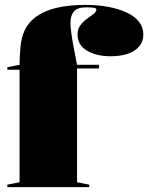

<svg xmlns="http://www.w3.org/2000/svg" viewBox="-20 -765 606 785"><path d="M10 0V-10L60 -20V-480H10V-490L60 -500Q60 -533 63.5 -571Q67 -609 79 -637Q95 -673 128 -697Q161 -721 211.5 -733Q262 -745 330 -745Q380 -745 422.5 -737Q465 -729 497.5 -714Q530 -699 548 -676.5Q566 -654 566 -624Q566 -595 549 -575Q532 -555 502 -545Q472 -535 433 -535Q374 -535 335.5 -558Q297 -581 297 -624Q297 -646 308.5 -661.5Q320 -677 335.5 -688Q351 -699 362.5 -708Q374 -717 374 -726Q374 -731 364.5 -733Q355 -735 333 -735Q296 -735 282 -718Q268 -701 268 -671Q268 -658 271.5 -631Q275 -604 281.5 -569.5Q288 -535 295 -500H385V-485H295V-20L345 -10V0Z"/></svg>

Font: Kalnia Thin
Style: Bold
Weight: 700
Version: Version 1.105